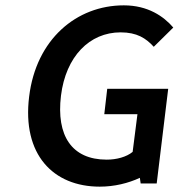

<svg xmlns="http://www.w3.org/2000/svg" viewBox="-20 -686 668 718"><path d="M566 0 609 -354H381L370 -259H494L476 -118C453 -99 416 -89 379 -89C248 -89 190 -179 208 -328C226 -475 315 -565 431 -565C492 -565 526 -543 555 -511L628 -583C592 -625 533 -666 443 -666C266 -666 115 -539 89 -325C62 -108 179 12 353 12C408 12 460 -1 503 -21L506 0Z"/></svg>

Font: Falling Sky
Style: Obl
Weight: 400
Designer: Paul D. Hunt
Foundry: Adobe Systems Incorporated
Version: Version 1.02